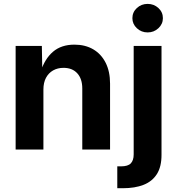

<svg xmlns="http://www.w3.org/2000/svg" viewBox="-20 -788 934 1012"><path d="M208.8 -316.1V0H62.4V-545.9H200.6L203 -409.6H194.2Q215.7 -477.9 259.4 -515.3Q303.2 -552.7 372.3 -552.7Q429.1 -552.7 471.3 -528.1Q513.4 -503.4 536.8 -457.3Q560.1 -411.3 560.1 -347.2V0H413.7V-321.7Q413.7 -372.5 387.4 -401.5Q361.2 -430.4 314.9 -430.4Q284 -430.4 260 -416.9Q236 -403.3 222.4 -377.9Q208.8 -352.4 208.8 -316.1ZM684.6 -545.9H831.3V28Q831.5 90.6 807 129.4Q782.4 168.2 736.8 186.2Q691.1 204.1 627.9 204.1H598.2V88.8H617.7Q654.5 88.8 669.5 73Q684.6 57.2 684.6 25.9ZM758.1 -617.1Q725 -617.1 701.4 -639.2Q677.8 -661.3 677.8 -692.2Q677.8 -723.8 701.4 -745.7Q725 -767.5 758.1 -767.5Q791.3 -767.5 814.9 -745.7Q838.6 -723.9 838.6 -692.3Q838.6 -661.3 814.9 -639.2Q791.3 -617.1 758.1 -617.1Z"/></svg>

Font: Adwaita Sans
Style: Regular
Weight: 400
Designer: Rasmus Andersson
Foundry: rsms
Version: Version 4.001;git-9221beed3